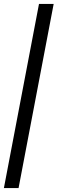

<svg xmlns="http://www.w3.org/2000/svg" viewBox="-25 -756 297 991"><path d="M-4.9 214.8 176.3 -735.8H252L70.8 214.8Z"/></svg>

Font: Charis SIL
Style: Bold Italic
Weight: 700
Italic angle: -11°
Foundry: SIL International
Version: Version 4.112